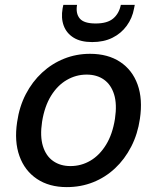

<svg xmlns="http://www.w3.org/2000/svg" viewBox="-20 -753 643 785"><path d="M253 12Q181 12 131 -21.5Q81 -55 59.5 -115Q38 -175 50 -254Q59 -317 85.5 -368Q112 -419 152 -456Q192 -493 242 -513Q292 -533 348 -533Q421 -533 471 -500Q521 -467 542.5 -407.5Q564 -348 552 -267Q543 -205 516.5 -153.5Q490 -102 450.5 -65Q411 -28 361 -8Q311 12 253 12ZM268 -74Q312 -74 349.5 -96Q387 -118 413.5 -161Q440 -204 450 -267Q459 -327 446.5 -367Q434 -407 405 -427.5Q376 -448 334 -448Q291 -448 253 -426Q215 -404 188.5 -361Q162 -318 152 -255Q143 -196 155.5 -155.5Q168 -115 197.5 -94.5Q227 -74 268 -74ZM357 -581Q310 -581 281 -599Q252 -617 240.5 -648Q229 -679 236 -719L239 -733H295Q289 -698 306 -677.5Q323 -657 371 -657Q419 -657 443 -677.5Q467 -698 474 -733H531L528 -718Q521 -679 498 -647.5Q475 -616 439.5 -598.5Q404 -581 357 -581Z"/></svg>

Font: DM Sans 10pt Medium
Style: Italic
Weight: 500
Italic angle: -10°
Version: Version 4.004;gftools[0.9.30]